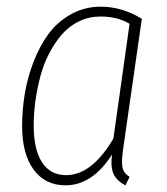

<svg xmlns="http://www.w3.org/2000/svg" viewBox="-20 -551 506 581"><path d="M285.2 -530.8Q349.1 -530.8 409.2 -494.1L354 -109.9Q347.2 -66.9 350.1 -47.1Q353 -27.3 372.1 -16.1L359.9 9.8Q335.4 -2 324.7 -22.5Q314 -43 318.8 -83Q259.3 9.8 178.2 9.8Q116.7 9.8 81.8 -37.6Q46.9 -85 46.9 -169.9Q46.9 -219.2 55.2 -268.3Q63.5 -317.4 82 -365.2Q100.6 -413.1 127.7 -449.5Q154.8 -485.8 195.6 -508.3Q236.3 -530.8 285.2 -530.8ZM284.2 -501Q249.5 -501 219.5 -486.6Q189.5 -472.2 167.7 -447.3Q146 -422.4 129.2 -390.1Q112.3 -357.9 102.3 -320.6Q92.3 -283.2 87.2 -245.6Q82 -208 82 -170.9Q82 -98.6 107.2 -59.8Q132.3 -21 180.2 -21Q257.8 -21 323.2 -131.8L372.1 -479Q335.4 -501 284.2 -501Z"/></svg>

Font: Fira Sans Compressed UltraLight
Style: Italic
Weight: 200
Width: 3
Italic angle: -8°
Designer: Carrois Corporate & Edenspiekermann AG
Foundry: Carrois Corporate GbR & Edenspiekermann AG
Version: Version 4.203;PS 004.203;hotconv 1.0.88;makeotf.lib2.5.64775